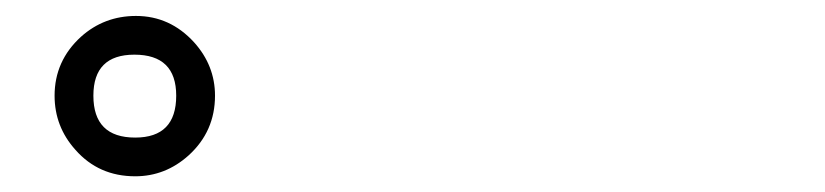

<svg xmlns="http://www.w3.org/2000/svg" viewBox="-20 -856 1040 242"><path d="M151.4 -835.9Q194.3 -835.9 224.6 -802.7Q251 -773.4 251 -735.4Q251 -690.4 217.8 -660.2Q188.5 -633.8 150.4 -633.8Q104.5 -633.8 75.2 -667Q48.8 -696.3 48.8 -735.4Q48.8 -779.3 82 -809.6Q111.3 -835.9 151.4 -835.9ZM149.4 -787.1Q97.7 -787.1 97.7 -735.4Q97.7 -682.6 150.4 -682.6Q202.1 -682.6 202.1 -735.4Q202.1 -787.1 149.4 -787.1Z"/></svg>

Font: MotoyaLCedar
Style: W3 mono
Weight: 400
Version: Version 1.01